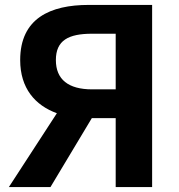

<svg xmlns="http://www.w3.org/2000/svg" viewBox="-20 -760 728 780"><path d="M450 -397H354C258 -397 207 -437 207 -516C207 -596 258 -623 354 -623H450ZM340 -740C185 -740 62 -686 62 -516C62 -401 123 -332 211 -300L16 0H185L353 -280H450V0H598V-740Z"/></svg>

Font: Noto Sans T Chinese Bold
Style: Bold
Weight: 700
Designer: Ryoko NISHIZUKA (kana & ideographs); Paul D. Hunt (Latin, Greek & Cyrillic); Wenlong ZHANG (bopomofo); Sandoll Communica
Foundry: Adobe Systems Incorporated
Version: Version 1.000;PS 1;hotconv 1.0.78;makeotf.lib2.5.61930